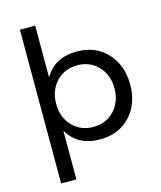

<svg xmlns="http://www.w3.org/2000/svg" viewBox="-134 -838 946 1129"><g transform="rotate(-15 339.0 -274.0)"><path d="M189 -427Q250 -532 385 -532Q498 -532 568.5 -457Q639 -382 639 -263Q639 -145 569 -71Q499 3 387 3Q250 3 189 -102V194H96V-742H189ZM367 -453Q289 -453 239 -400Q189 -347 189 -266Q189 -183 239 -130.5Q289 -78 367 -78Q444 -78 494 -131Q544 -184 544 -266Q544 -347 494 -400Q444 -453 367 -453Z"/></g></svg>

Font: Montserrat arm
Style: Regular
Weight: 400
Designer: Julieta Ulanovsky
Foundry: Julieta Ulanovsky
Version: Version 6.000;PS 006.000;hotconv 1.0.88;makeotf.lib2.5.64775